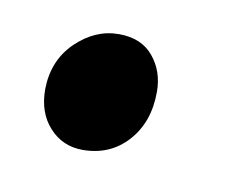

<svg xmlns="http://www.w3.org/2000/svg" viewBox="-34 -174 294 225"><g transform="rotate(10 113.5 -61.5)"><path d="M19 -53Q19.5 -87.5 42.2 -109.5Q65 -131.5 93 -131.5Q120 -131.5 134.2 -114.2Q148.5 -97 148.5 -72.5Q148.5 -36.5 127.8 -13.5Q107 9.5 74.5 9.5Q50.5 9.5 34.8 -7.8Q19 -25 19 -53Z"/></g></svg>

Font: Merriweather Light 18pt Medium
Style: Italic
Weight: 500
Italic angle: -7.8°
Version: Version 2.101